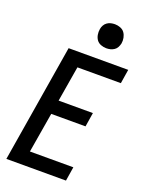

<svg xmlns="http://www.w3.org/2000/svg" viewBox="-175 -1043 854 1126"><g transform="rotate(20 252.5 -480.0)"><path d="M12 0 133 -735H505L491 -647H220L183 -426H397L383 -338H169L127 -88H398L384 0ZM340 -810Q323 -810 306 -816.5Q289 -823 279.5 -836.5Q270 -850 267 -867.5Q264 -885 267 -903Q269 -916 275.5 -927.5Q282 -939 292.5 -946.5Q303 -954 315.5 -957Q328 -960 341 -960Q358 -960 375 -953.5Q392 -947 401.5 -933.5Q411 -920 414.5 -902.5Q418 -885 415 -867Q412 -854 406 -842.5Q400 -831 389 -823.5Q378 -816 365.5 -813Q353 -810 340 -810Z"/></g></svg>

Font: Iosevka Semibold Oblique
Style: Regular
Weight: 600
Italic angle: -9°
Monospace: yes
Designer: Belleve Invis
Foundry: Belleve Invis
Version: Version 32.5.0; ttfautohint (v1.8.4)